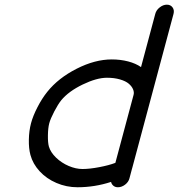

<svg xmlns="http://www.w3.org/2000/svg" viewBox="-20 -789 753 809"><path d="M179.4 -402.3Q225.8 -460.2 303 -499.4Q380.1 -538.6 450.9 -538.6Q487.5 -538.6 519.9 -530.2Q552.2 -521.7 574.2 -506.3L634.3 -730.7Q638.4 -746.6 653 -757.9Q667.5 -769.3 683.1 -769.3Q698.7 -769.3 707 -757.9Q715.3 -746.6 711.2 -730.7L537.1 -80.8L536.1 -77.6L525.4 -37.4Q521.5 -22 507.1 -11Q492.7 0 476.8 0Q465.3 0 457.6 -6.5Q450 -12.9 448 -22.5Q378.7 0 306.6 0Q259.8 0 217.8 -18.1Q175.8 -36.1 147.1 -67.3Q118.4 -98.4 108.2 -136.2Q100.8 -163.8 101.6 -200.8Q102.3 -237.8 110.6 -269.3Q118.9 -300.8 138.1 -337.8Q157.2 -374.8 179.4 -402.3ZM186 -171.4Q193.4 -146.7 216.4 -124.6Q239.5 -102.5 269.5 -89.7Q299.6 -76.9 327.4 -76.9Q357.4 -76.9 398.3 -84.7Q439.2 -92.5 466.1 -102.8L542.7 -388.9Q545.9 -400.4 540.6 -412.8Q535.4 -425.3 522.6 -436.3Q509.8 -447.3 485.7 -454.3Q461.7 -461.4 430.4 -461.4Q387.5 -461.4 328.4 -432.9Q269.3 -404.3 238.3 -366.9Q224.9 -350.3 208.7 -319.5Q192.6 -288.6 187.5 -269.3Q182.4 -250 181.9 -218.9Q181.4 -187.7 186 -171.4Z"/></svg>

Font: Tecnico
Style: GruesoInclinado
Weight: 700
Italic angle: -15°
Version: Version 1.3